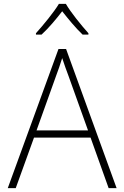

<svg xmlns="http://www.w3.org/2000/svg" viewBox="-20 -968 640 988"><path d="M165 -797V-790H194C231 -824 271 -872 300 -910C330 -872 369 -824 405 -790H435V-797C398 -838 343 -906 319 -948H283C258 -906 202 -838 165 -797ZM20 0H61L155 -260H446L539 0H580L320 -716H281ZM268 -576C278 -602 290 -637 300 -669C310 -637 324 -601 333 -576L433 -297H168Z"/></svg>

Font: Noto Sans Mono ExtraLight
Style: Regular
Weight: 200
Designer: Monotype Design Team
Foundry: Monotype Imaging Inc.
Version: Version 2.014